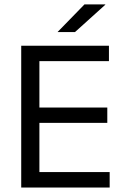

<svg xmlns="http://www.w3.org/2000/svg" viewBox="-20 -845 563 865"><path d="M75.6 0V-639H157.5V0ZM100.2 0V-69.7H474.1V0ZM122.5 -291.5V-360.4H463.4V-291.5ZM99.6 -569.7V-639H470.8V-569.7ZM360.5 -825.1H454.4V-823.7L317.7 -700.4H239.9V-701.3Z"/></svg>

Font: Anek Gurmukhi Medium
Style: Regular
Weight: 500
Designer: Sarang Kulkarni (Gurmukhi), Yesha Goshar (Latin)
Foundry: Ek Type
Version: Version 1.003